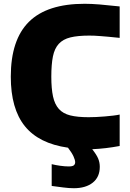

<svg xmlns="http://www.w3.org/2000/svg" viewBox="-20 -774 687 1014"><path d="M370 220Q344 220 314 216Q284 212 253 208V93Q273 98 298 101.5Q323 105 343 105Q363 105 370 99Q377 93 377 83Q377 71 368 51.5Q359 32 339 6Q185 -16 111 -108Q37 -200 37 -369Q37 -564 133 -659Q229 -754 427 -754Q462 -754 505.5 -750.5Q549 -747 612 -740V-574Q576 -578 551.5 -580Q527 -582 509 -583.5Q491 -585 478 -585.5Q465 -586 451 -586Q391 -586 352 -576.5Q313 -567 290.5 -542.5Q268 -518 259.5 -476Q251 -434 251 -369Q251 -306 260 -264.5Q269 -223 291 -198.5Q313 -174 351 -164.5Q389 -155 448 -155Q465 -155 487.5 -156Q510 -157 533.5 -159Q557 -161 578 -163.5Q599 -166 612 -169V-3Q538 11 467 14Q490 43 498.5 63.5Q507 84 507 107Q507 161 470 190.5Q433 220 370 220Z"/></svg>

Font: Encode Sans Wide
Style: ExtraBold
Weight: 800
Designer: Pablo Impallari, Andres Torresi
Foundry: Pablo Impallari, Andres Torresi
Version: Version 1.000; ttfautohint (v1.00) -l 8 -r 50 -G 200 -x 14 -